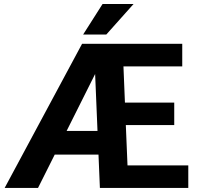

<svg xmlns="http://www.w3.org/2000/svg" viewBox="-20 -927 978 947"><path d="M908.7 -111.3V0H472.7L465.8 -164.6H250L167.5 0H2.9L384.8 -710.9H878.9V-599.6H588.9L596.2 -420.9H839.4V-310.1H600.6L608.9 -111.3ZM308.6 -281.2H460.9L449.2 -562ZM390.1 -756.8 485.8 -907.2H638.7L504.4 -756.8Z"/></svg>

Font: Vazirmatn UI
Style: Bold
Weight: 700
Designer: Saber Rastikerdar
Foundry: Saber Rastikerdar
Version: Version 33.003